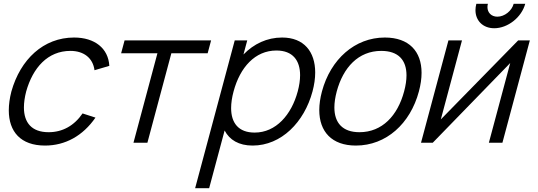

<svg xmlns="http://www.w3.org/2000/svg" viewBox="-20 -753 2839 1013"><path d="M217.6 15C324.6 15 417.4 -36.5 483.7 -132.5L415.6 -154.5C371.1 -89.5 309.5 -55.5 236.5 -55.5C147.9 -55.5 106.2 -105.1 106.2 -186.2C106.2 -211.3 110.2 -239.4 118 -270C153.3 -396 232 -484.5 351.5 -484.5C422 -484.5 470.4 -447 478.6 -382.5L556.8 -405.5C551.6 -498 479.9 -555 370.9 -555C209.4 -555 87.6 -440 40 -270C30.9 -234.6 26.4 -201.3 26.4 -170.9C26.4 -58.4 88.9 15 217.6 15Z M684.2 0H757.7L884.1 -472H1075.6L1093.8 -540H637.3L619.1 -472H810.6Z M1468.5 -555C1388.5 -555 1319 -521.5 1264.5 -465.5L1284.5 -540H1218.5L1009.5 240H1083.5L1165.1 -64.5C1190.8 -15 1239.8 15 1312.8 15C1464.3 15 1585.4 -108.5 1628.8 -270.5C1638.3 -306 1643 -339.6 1643 -370.5C1643 -479.9 1583.9 -555 1468.5 -555ZM1323.6 -53.5C1237.8 -53.5 1199.4 -104.8 1199.4 -182.8C1199.4 -209.3 1203.8 -238.8 1212.3 -270.5C1246.3 -397.5 1325.7 -486.5 1438.2 -486.5C1525 -486.5 1563.3 -433.8 1563.3 -356.1C1563.3 -330 1559 -301.1 1550.8 -270.5C1517.8 -147.5 1436.1 -53.5 1323.6 -53.5Z M1857.6 15C2017.6 15 2144.6 -100.5 2190.1 -270.5C2199.5 -305.6 2204.2 -338.5 2204.2 -368.6C2204.2 -481.7 2138.3 -555 2010.4 -555C1852.4 -555 1724.2 -440.5 1678.6 -270.5C1669.2 -235.3 1664.5 -202.3 1664.5 -172.1C1664.5 -58.6 1730.5 15 1857.6 15ZM1876.5 -55.5C1787.3 -55.5 1744.2 -104.9 1744.2 -186C1744.2 -211.3 1748.4 -239.6 1756.6 -270.5C1790.4 -396.5 1870.5 -484.5 1991.5 -484.5C2082 -484.5 2124.7 -435.9 2124.7 -355.5C2124.7 -330.2 2120.5 -301.7 2112.1 -270.5C2078 -143 1996.5 -55.5 1876.5 -55.5Z M2587.6 -604C2659.1 -604 2732 -661.5 2751.2 -733H2690.2C2680.2 -695.5 2642 -665 2604 -665C2572.6 -665 2551.8 -686.4 2551.8 -715.4C2551.8 -721 2552.6 -726.9 2554.2 -733H2493.2C2490.1 -721.3 2488.6 -710 2488.6 -699.3C2488.6 -644.3 2527.8 -604 2587.6 -604ZM2775.5 -540H2714L2305.8 -123L2417.5 -540H2346L2201.3 0H2263.3L2672 -420.5L2559.3 0H2630.8Z"/></svg>

Font: Manrope
Style: RegularItalic
Weight: 400
Italic angle: -15°
Designer: Mikhail Sharanda
Foundry: Mikhail Sharanda
Version: Version 4.502;hotconv 1.0.109;makeotfexe 2.5.65596